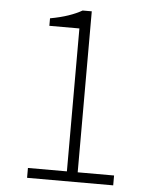

<svg xmlns="http://www.w3.org/2000/svg" viewBox="-52 -771 633 815"><g transform="rotate(5 264.0 -364.0)"><path d="M94 0V-42H260V-651H132V-683Q176 -691 209.5 -702.5Q243 -714 267 -728H306V-42H461V0Z"/></g></svg>

Font: Noto Sans JP ExtraLight
Style: Regular
Weight: 250
Designer: Ryoko NISHIZUKA  (kana, bopomofo & ideographs); Paul D. Hunt (Latin, Greek & Cyrillic); Sandoll Communications , Soo-you
Foundry: Adobe
Version: Version 2.004-H2;hotconv 1.0.118;makeotfexe 2.5.65603